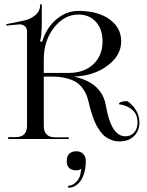

<svg xmlns="http://www.w3.org/2000/svg" viewBox="-20 -648 685 895"><path d="M297.9 217.8Q317.4 217.8 334.2 201.2Q351.1 184.6 355 163.1Q355.5 160.2 356.2 155Q356.9 149.9 357.4 146.5Q357.9 143.1 358.9 141.1L356 139.2Q350.6 146 335.9 146Q291 146 291 102.1Q291 80.6 302.7 68.8Q314.5 57.1 335.9 57.1Q356 57.1 367.9 69.6Q379.9 82 379.9 102.1Q379.9 158.2 357.2 192.6Q334.5 227.1 297.9 227.1ZM184.1 -308.1H300.8Q371.6 -308.1 414.8 -348.4Q458 -388.7 458 -455.1Q458 -511.7 427.2 -545.9Q396.5 -580.1 346.2 -580.1Q279.3 -580.1 231.7 -519Q184.1 -458 184.1 -372.1ZM106 -62V-502Q106 -515.6 96.7 -524.9Q87.4 -534.2 72.8 -534.2H68.8L9.8 -528.8L8.8 -535.2L85.9 -550.8Q119.6 -557.1 143.3 -576.2Q167 -595.2 167 -624V-627.9H174.8V-547.9Q174.8 -481.4 167 -456.1V-454.1H176.8Q195.8 -517.6 242.2 -557.4Q288.6 -597.2 346.2 -597.2Q436 -597.2 490.5 -558.1Q544.9 -519 544.9 -455.1Q544.9 -389.2 480.7 -341.6Q416.5 -293.9 323.7 -291Q454.6 -263.7 473.6 -155.8Q498 -12.7 564 -12.7Q589.8 -12.7 605.5 -30.5Q621.1 -48.3 621.1 -77.1Q621.1 -115.2 596.7 -136.2Q572.3 -157.2 534.2 -162.1Q534.2 -168.9 544.9 -172.9Q555.7 -176.8 573.2 -176.8Q596.2 -162.6 613 -135.7Q629.9 -108.9 629.9 -77.1Q629.9 -37.6 604.2 -13.2Q578.6 11.2 537.1 11.2Q517.1 11.2 499.8 4.6Q482.4 -2 469.7 -11.7Q457 -21.5 445.8 -37.6Q434.6 -53.7 427.5 -67.9Q420.4 -82 413.1 -102.5Q405.8 -123 402.1 -136.7Q398.4 -150.4 393.6 -170.4Q388.7 -190.4 383.1 -205.1Q377.4 -219.7 364.7 -237.1Q352.1 -254.4 334.5 -265.4Q316.9 -276.4 287.8 -283.7Q258.8 -291 221.2 -291H184.1V-61Q184.1 -7.8 237.8 -7.8H300.8V0H18.1V-8.8H53.2Q106 -8.8 106 -62Z"/></svg>

Font: FoglihtenNo07calt
Style: Regular
Weight: 500
Designer: gluk (gluksza@wp.pl)
Foundry: gluk (gluksza@wp.pl)
Version: Version 0.844